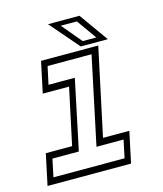

<svg xmlns="http://www.w3.org/2000/svg" viewBox="-105 -767 720 846"><g transform="rotate(-15 255.0 -344.0)"><path d="M7 0 37 -141.5H157L212 -398.5H92L122 -540H383L298 -141.5H418L388 0ZM42 -30H366.5L383.5 -111H260L344.5 -510.5H144L126.5 -429.5H246.5L179.5 -111H59ZM431 -556H307.5L193.5 -688H337ZM384 -576.5 319.5 -667H246L322 -576.5Z"/></g></svg>

Font: Tourney Expanded Light
Style: Italic
Weight: 300
Width: 7
Italic angle: -12°
Designer: Tyler Finck
Foundry: Etcetera Type Co
Version: Version 1.010; ttfautohint (v1.8.3)